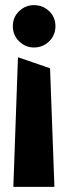

<svg xmlns="http://www.w3.org/2000/svg" viewBox="-20 -728 266 748"><path d="M112 -543Q147 -543 171.5 -567Q196 -591 196 -626Q196 -661 171.5 -684.5Q147 -708 112 -708Q79 -708 54.5 -684.5Q30 -661 30 -626Q30 -591 54.5 -567Q79 -543 112 -543ZM175 -462 50 -505 32 0H192Z"/></svg>

Font: Catamaran ExtraBold
Style: Regular
Weight: 800
Designer: Pria Ravichandran
Version: Version 2.000